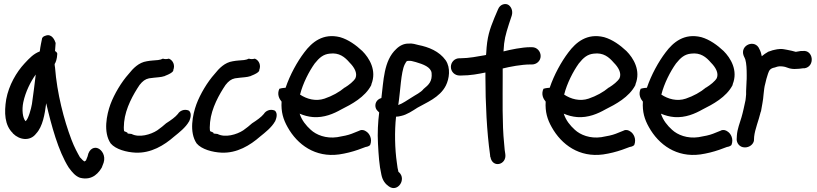

<svg xmlns="http://www.w3.org/2000/svg" viewBox="-20 -740 4067 956"><path d="M44 -75H45C77 -43 130 -35 160 -75C193 -110 203 -172 210 -226C236 -115 270 12 322 94C340 119 356 137 378 145C443 162 475 115 488 92V91L496 70C507 35 487 7 469 -1C453 -9 424 -4 416 39L408 59C405 61 403 62 400 64C395 61 389 55 378 43C366 22 350 -7 336 -44C298 -144 264 -275 254 -404C253 -410 252 -415 252 -421C258 -430 264 -447 265 -470C266 -474 264 -480 254 -486C255 -499 256 -513 257 -526C253 -539 238 -575 206 -562C196 -559 193 -555 190 -551C187 -536 181 -510 178 -484C147 -472 128 -452 102 -424C62 -381 24 -316 11 -246C0 -179 3 -116 44 -77ZM96 -231C107 -283 133 -335 158 -369C152 -321 146 -268 139 -222C135 -199 122 -149 108 -137H107C93 -152 88 -193 96 -231Z M598 -87C596 -97 596 -112 598 -132C605 -202 644 -271 675 -317C690 -336 703 -346 722 -350C729 -351 739 -352 746 -353C760 -355 782 -355 799 -361H800L801 -362C851 -381 842 -392 843 -392C852 -414 843 -439 821 -448C809 -445 801 -445 791 -448C781 -444 781 -443 767 -441C749 -439 732 -439 711 -435C671 -429 643 -400 620 -371C585 -332 549 -272 530 -221C511 -169 493 -82 531 -26C556 4 611 18 654 20C732 24 798 -17 847 -60C872 -80 905 -106 921 -135L922 -136C927 -148 937 -174 921 -189C897 -200 874 -187 866 -173C853 -157 832 -142 807 -126C795 -115 780 -103 763 -91C731 -70 673 -53 635 -73C614 -75 615 -74 614 -80Z M1026 -87C1024 -97 1024 -112 1026 -132C1033 -202 1072 -271 1103 -317C1118 -336 1131 -346 1150 -350C1157 -351 1167 -352 1174 -353C1188 -355 1210 -355 1227 -361H1228L1229 -362C1279 -381 1270 -392 1271 -392C1280 -414 1271 -439 1249 -448C1237 -445 1229 -445 1219 -448C1209 -444 1209 -443 1195 -441C1177 -439 1160 -439 1139 -435C1099 -429 1071 -400 1048 -371C1013 -332 977 -272 958 -221C939 -169 921 -82 959 -26C984 4 1039 18 1082 20C1160 24 1226 -17 1275 -60C1300 -80 1333 -106 1349 -135L1350 -136C1355 -148 1365 -174 1349 -189C1325 -200 1302 -187 1294 -173C1281 -157 1260 -142 1235 -126C1223 -115 1208 -103 1191 -91C1159 -70 1101 -53 1063 -73C1042 -75 1043 -74 1042 -80Z M1829 -320C1857 -389 1819 -451 1784 -486C1753 -515 1715 -543 1673 -555C1588 -576 1533 -530 1495 -479C1460 -433 1424 -368 1402 -303C1384 -302 1374 -299 1371 -298C1358 -270 1371 -247 1382 -234C1379 -183 1390 -146 1412 -107C1461 -19 1550 45 1668 29C1702 24 1733 16 1762 6L1800 -8C1814 -10 1820 -15 1823 -18C1835 -48 1820 -75 1804 -85C1795 -92 1783 -95 1772 -91L1771 -90L1731 -74C1713 -67 1689 -62 1659 -57C1603 -49 1555 -68 1527 -94C1504 -115 1483 -140 1472 -174C1493 -165 1515 -159 1539 -157C1594 -153 1642 -174 1679 -195C1729 -220 1798 -256 1829 -317ZM1474 -269C1488 -325 1519 -385 1547 -424C1570 -453 1590 -470 1622 -473C1669 -479 1697 -456 1721 -428C1743 -406 1761 -377 1750 -351C1741 -335 1718 -317 1697 -304H1696C1669 -281 1634 -262 1596 -249C1552 -234 1507 -247 1474 -269Z M2017 -437C2027 -438 2033 -435 2050 -431C2088 -420 2125 -406 2129 -377C2133 -335 2115 -318 2089 -297C2075 -279 2051 -269 2027 -253C2010 -243 1986 -225 1963 -217C1974 -286 1976 -380 1995 -419C2005 -436 2003 -437 2015 -437ZM1868 -180C1862 -132 1859 -78 1862 -25C1865 31 1868 82 1879 130C1885 160 1900 177 1916 188C1960 220 2005 153 1967 118L1966 117H1965L1964 116C1961 107 1958 87 1956 70C1946 2 1944 -86 1952 -159C1961 -159 1970 -161 1978 -163C2006 -169 2034 -188 2059 -204C2100 -228 2170 -254 2200 -314C2217 -348 2225 -402 2199 -440C2167 -485 2114 -506 2063 -516C2050 -519 2035 -525 2013 -523C1991 -523 1970 -513 1953 -496C1890 -438 1890 -336 1879 -252C1852 -244 1845 -220 1851 -202C1854 -193 1860 -188 1868 -180Z M2620 -419H2629C2651 -419 2672 -436 2672 -461C2672 -483 2655 -505 2629 -505H2620C2580 -505 2522 -493 2487 -484C2490 -543 2497 -566 2514 -620L2528 -662C2536 -688 2523 -710 2509 -717C2495 -724 2470 -719 2460 -694L2442 -652C2418 -593 2405 -556 2401 -476C2401 -474 2400 -470 2400 -466C2398 -466 2396 -466 2394 -465C2360 -459 2313 -450 2275 -450H2268C2243 -450 2225 -430 2225 -407C2225 -382 2245 -364 2268 -364H2276C2323 -364 2363 -372 2397 -379V-356C2397 -227 2404 -82 2420 30L2421 41L2422 42C2432 99 2504 81 2496 27C2493 12 2493 6 2490 -27C2480 -121 2483 -252 2483 -362V-399C2519 -408 2577 -419 2620 -419Z M3144 -320C3172 -389 3134 -451 3099 -486C3068 -515 3030 -543 2988 -555C2903 -576 2848 -530 2810 -479C2775 -433 2739 -368 2717 -303C2699 -302 2689 -299 2686 -298C2673 -270 2686 -247 2697 -234C2694 -183 2705 -146 2727 -107C2776 -19 2865 45 2983 29C3017 24 3048 16 3077 6L3115 -8C3129 -10 3135 -15 3138 -18C3150 -48 3135 -75 3119 -85C3110 -92 3098 -95 3087 -91L3086 -90L3046 -74C3028 -67 3004 -62 2974 -57C2918 -49 2870 -68 2842 -94C2819 -115 2798 -140 2787 -174C2808 -165 2830 -159 2854 -157C2909 -153 2957 -174 2994 -195C3044 -220 3113 -256 3144 -317ZM2789 -269C2803 -325 2834 -385 2862 -424C2885 -453 2905 -470 2937 -473C2984 -479 3012 -456 3036 -428C3058 -406 3076 -377 3065 -351C3056 -335 3033 -317 3012 -304H3011C2984 -281 2949 -262 2911 -249C2867 -234 2822 -247 2789 -269Z M3628 -320C3656 -389 3618 -451 3583 -486C3552 -515 3514 -543 3472 -555C3387 -576 3332 -530 3294 -479C3259 -433 3223 -368 3201 -303C3183 -302 3173 -299 3170 -298C3157 -270 3170 -247 3181 -234C3178 -183 3189 -146 3211 -107C3260 -19 3349 45 3467 29C3501 24 3532 16 3561 6L3599 -8C3613 -10 3619 -15 3622 -18C3634 -48 3619 -75 3603 -85C3594 -92 3582 -95 3571 -91L3570 -90L3530 -74C3512 -67 3488 -62 3458 -57C3402 -49 3354 -68 3326 -94C3303 -115 3282 -140 3271 -174C3292 -165 3314 -159 3338 -157C3393 -153 3441 -174 3478 -195C3528 -220 3597 -256 3628 -317ZM3273 -269C3287 -325 3318 -385 3346 -424C3369 -453 3389 -470 3421 -473C3468 -479 3496 -456 3520 -428C3542 -406 3560 -377 3549 -351C3540 -335 3517 -317 3496 -304H3495C3468 -281 3433 -262 3395 -249C3351 -234 3306 -247 3273 -269Z M3986 -400C4040 -409 4030 -494 3976 -486H3967C3960 -485 3954 -484 3943 -482C3943 -482 3940 -482 3938 -483L3923 -487C3914 -489 3905 -491 3899 -492L3882 -495C3859 -499 3838 -492 3824 -489L3822 -488L3804 -482L3803 -481C3794 -476 3782 -468 3773 -460C3771 -472 3767 -485 3761 -496C3740 -547 3662 -516 3683 -462C3687 -452 3689 -451 3691 -444C3697 -423 3698 -395 3698 -365C3698 -352 3698 -340 3697 -332V-330C3697 -315 3695 -302 3695 -286V-270C3695 -260 3692 -246 3692 -241C3686 -214 3680 -183 3672 -156C3664 -128 3651 -98 3649 -65L3648 -46C3648 -29 3661 -6 3689 -6C3712 -6 3730 -21 3734 -39V-41L3735 -59C3739 -97 3757 -138 3768 -184L3769 -185C3773 -211 3780 -239 3782 -271C3784 -290 3786 -309 3790 -322L3796 -347L3804 -373C3810 -392 3817 -400 3838 -404L3850 -408C3861 -411 3876 -410 3889 -407C3898 -405 3915 -394 3947 -397C3955 -397 3965 -398 3978 -400Z"/></svg>

Font: Stray Cat
Style: BlkCn
Weight: 900
Version: Version 1.0